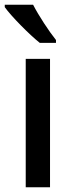

<svg xmlns="http://www.w3.org/2000/svg" viewBox="-32 -879 306 806"><path d="M107 -859H-12V-849C15 -811 91 -734 135 -699H203V-711C174 -747 130 -814 107 -859ZM178 -93V-632H76V-93Z"/></svg>

Font: Noto Sans Kannada UI SemiCondensed Medium
Style: Regular
Weight: 500
Width: 4
Designer: Jelle Bosma - Monotype Design Team
Foundry: Monotype Imaging Inc.
Version: Version 2.005